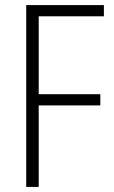

<svg xmlns="http://www.w3.org/2000/svg" viewBox="-20 -734 446 754"><path d="M132 0V-320H374V-364H132V-670H388V-714H83V0Z"/></svg>

Font: Noto Sans Armenian Condensed ExtraLight
Style: Regular
Weight: 200
Width: 3
Designer: Monotype Design Team
Foundry: Monotype Imaging Inc.
Version: Version 2.008